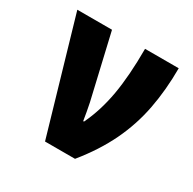

<svg xmlns="http://www.w3.org/2000/svg" viewBox="-128 -684 819 815"><g transform="rotate(30 281.5 -276.5)"><path d="M189 0 28 -553H198L271 -239Q275 -220 279 -197.5Q283 -175 286 -156H290Q327 -233 343.5 -327Q360 -421 360 -553H525Q525 -447 507 -353Q489 -259 447.5 -172.5Q406 -86 336 0Z"/></g></svg>

Font: Noto Sans Mono SemiCondensed Black
Style: Regular
Weight: 900
Width: 4
Designer: Monotype Design Team
Foundry: Monotype Imaging Inc.
Version: Version 2.014; ttfautohint (v1.8.4.7-5d5b)